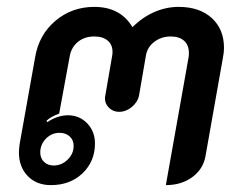

<svg xmlns="http://www.w3.org/2000/svg" viewBox="-20 -529 711 558"><path d="M35 -86Q35 -94 37 -110L82 -362Q93 -428 141 -468.5Q189 -509 254 -509Q330 -509 365 -450Q394 -479 428.5 -494Q463 -509 499 -509Q560 -509 595.5 -476.5Q631 -444 631 -390Q631 -377 628 -362L577 -74Q570 -37 538.5 -14Q507 9 462 9L528 -362Q529 -367 529 -375Q529 -398 515 -410.5Q501 -423 476 -423Q449 -423 428.5 -407.5Q408 -392 404 -367L384 -251Q380 -232 363 -218Q346 -204 326 -204Q309 -204 297 -215.5Q285 -227 285 -243Q285 -248 286 -251L306 -367Q307 -371 307 -378Q307 -399 293 -411Q279 -423 254 -423Q225 -423 205.5 -406.5Q186 -390 182 -362L152 -199Q128 -190 115 -178L118 -174Q130 -183 146 -188.5Q162 -194 177 -194Q211 -194 233.5 -170.5Q256 -147 256 -112Q256 -60 220 -25.5Q184 9 128 9Q86 9 60.5 -17.5Q35 -44 35 -86ZM194 -105Q194 -122 182.5 -132.5Q171 -143 153 -143Q130 -143 113.5 -126Q97 -109 97 -86Q97 -69 108 -58.5Q119 -48 136 -48Q159 -48 176.5 -65Q194 -82 194 -105Z"/></svg>

Font: K2D Medium
Style: Italic
Weight: 500
Italic angle: -10°
Designer: Katatrad Aksorn Co.,Ltd.
Foundry: Cadson Demak Co.,Ltd.
Version: Version 1.000; ttfautohint (v1.6)